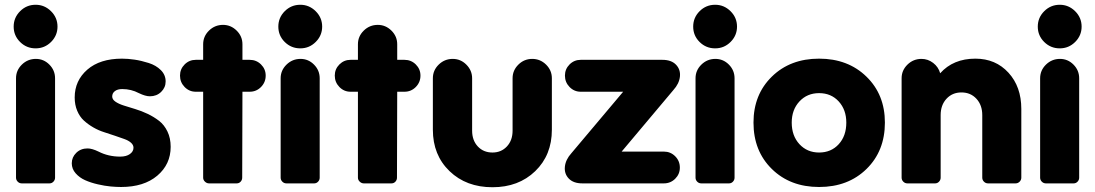

<svg xmlns="http://www.w3.org/2000/svg" viewBox="-20 -766 4575 802"><path d="M46.9 -23.9V-439Q46.9 -472.2 71.3 -496.1Q95.7 -520 129.9 -520Q162.6 -520 186.3 -496.1Q210 -472.2 210 -439V-23.9Q210 -14.2 203.1 -7.1Q196.3 0 187 0H70.8Q61 0 54 -7.1Q46.9 -14.2 46.9 -23.9ZM128.9 -746.1Q166 -746.1 193.1 -719.2Q220.2 -692.4 220.2 -654.8Q220.2 -617.7 193.4 -590.8Q166.5 -564 128.9 -564Q90.8 -564 64 -590.6Q37.1 -617.2 37.1 -654.8Q37.1 -692.4 64 -719.2Q90.8 -746.1 128.9 -746.1Z M489.7 -521Q514.6 -521 542.5 -516.8Q570.3 -512.7 601.1 -502.9Q631.8 -493.2 651.9 -473.1Q671.9 -453.1 671.9 -425.8Q671.9 -400.4 653.1 -382.1Q634.3 -363.8 606 -363.8Q587.4 -363.8 560.1 -377Q527.8 -394 490.7 -394Q471.2 -394 460 -385.5Q448.7 -377 448.7 -362.8Q448.7 -350.6 462.2 -341.3Q475.6 -332 497.1 -325.2Q518.6 -318.4 544.7 -310.5Q570.8 -302.7 596.9 -290.3Q623 -277.8 644.5 -261.2Q666 -244.6 679.4 -216.8Q692.9 -189 692.9 -152.8Q692.9 -79.6 637 -32.2Q581.1 15.1 485.8 15.1Q465.8 15.1 441.9 12.9Q418 10.7 388.4 3.9Q358.9 -2.9 335.4 -13.4Q312 -23.9 295.9 -42.2Q279.8 -60.5 279.8 -84Q279.8 -109.4 298.6 -127.7Q317.4 -146 345.7 -146Q364.3 -146 391.6 -132.8Q432.6 -111.8 481.9 -111.8Q507.8 -111.8 522.7 -122.6Q537.6 -133.3 537.6 -148.9Q537.6 -160.6 527.1 -169.9Q516.6 -179.2 499.3 -185.3Q481.9 -191.4 460 -199Q438 -206.5 414.8 -213.9Q391.6 -221.2 369.6 -233.9Q347.7 -246.6 330.3 -262.5Q313 -278.3 302.5 -303.2Q292 -328.1 292 -358.9Q292 -429.2 344.7 -475.1Q397.5 -521 489.7 -521Z M1022.9 -382.8H992.7L991.7 -23.9Q991.7 -14.2 985.1 -7.1Q978.5 0 968.8 0H853Q843.8 0 836.2 -7.1Q828.6 -14.2 828.6 -23.9V-382.8H797.9Q770.5 -382.8 751.2 -402.6Q731.9 -422.4 731.9 -450.2Q731.9 -477.5 751.2 -496.8Q770.5 -516.1 797.9 -516.1H828.6V-581.1Q828.6 -614.3 853 -638.2Q877.4 -662.1 911.6 -662.1Q944.3 -662.1 968.5 -638.2Q992.7 -614.3 992.7 -581.1V-516.1H1022.9Q1050.8 -516.1 1070.3 -496.8Q1089.8 -477.5 1089.8 -450.2Q1089.8 -422.4 1070.3 -402.6Q1050.8 -382.8 1022.9 -382.8Z M1152.3 -23.9V-439Q1152.3 -472.2 1176.8 -496.1Q1201.2 -520 1235.4 -520Q1268.1 -520 1291.7 -496.1Q1315.4 -472.2 1315.4 -439V-23.9Q1315.4 -14.2 1308.6 -7.1Q1301.8 0 1292.5 0H1176.3Q1166.5 0 1159.4 -7.1Q1152.3 -14.2 1152.3 -23.9ZM1234.4 -746.1Q1271.5 -746.1 1298.6 -719.2Q1325.7 -692.4 1325.7 -654.8Q1325.7 -617.7 1298.8 -590.8Q1272 -564 1234.4 -564Q1196.3 -564 1169.4 -590.6Q1142.6 -617.2 1142.6 -654.8Q1142.6 -692.4 1169.4 -719.2Q1196.3 -746.1 1234.4 -746.1Z M1669.4 -382.8H1639.2L1638.2 -23.9Q1638.2 -14.2 1631.6 -7.1Q1625 0 1615.2 0H1499.5Q1490.2 0 1482.7 -7.1Q1475.1 -14.2 1475.1 -23.9V-382.8H1444.3Q1417 -382.8 1397.7 -402.6Q1378.4 -422.4 1378.4 -450.2Q1378.4 -477.5 1397.7 -496.8Q1417 -516.1 1444.3 -516.1H1475.1V-581.1Q1475.1 -614.3 1499.5 -638.2Q1523.9 -662.1 1558.1 -662.1Q1590.8 -662.1 1615 -638.2Q1639.2 -614.3 1639.2 -581.1V-516.1H1669.4Q1697.3 -516.1 1716.8 -496.8Q1736.3 -477.5 1736.3 -450.2Q1736.3 -422.4 1716.8 -402.6Q1697.3 -382.8 1669.4 -382.8Z M1788.1 -224.1V-439Q1788.1 -472.2 1812.5 -496.1Q1836.9 -520 1871.1 -520Q1904.3 -520 1928.2 -495.8Q1952.1 -471.7 1952.1 -439V-220.2Q1952.1 -179.7 1975.8 -154.3Q1999.5 -128.9 2037.1 -128.9Q2073.7 -128.9 2097.4 -154.3Q2121.1 -179.7 2121.1 -220.2V-439Q2121.1 -472.2 2145.3 -496.1Q2169.4 -520 2203.1 -520Q2236.8 -520 2261 -496.1Q2285.2 -472.2 2285.2 -439V-224.1Q2285.2 -118.2 2215.6 -51Q2146 16.1 2037.1 16.1Q1927.7 16.1 1857.9 -51Q1788.1 -118.2 1788.1 -224.1Z M2339.8 -450.2Q2339.8 -477.5 2359.1 -496.8Q2378.4 -516.1 2405.8 -516.1H2746.6Q2784.2 -516.1 2803.7 -495.8Q2823.2 -475.6 2820.1 -446Q2816.9 -416.5 2793 -390.1L2576.7 -132.8H2752.9Q2780.8 -132.8 2800.3 -113.3Q2819.8 -93.8 2819.8 -65.9Q2819.8 -38.6 2800.3 -19.3Q2780.8 0 2752.9 0H2412.6Q2375 0 2355.7 -20.3Q2336.4 -40.5 2339.6 -70.1Q2342.8 -99.6 2366.7 -126L2583 -382.8H2405.8Q2378.4 -382.8 2359.1 -402.6Q2339.8 -422.4 2339.8 -450.2Z M2885.3 -23.9V-439Q2885.3 -472.2 2909.7 -496.1Q2934.1 -520 2968.3 -520Q3001 -520 3024.7 -496.1Q3048.3 -472.2 3048.3 -439V-23.9Q3048.3 -14.2 3041.5 -7.1Q3034.7 0 3025.4 0H2909.2Q2899.4 0 2892.3 -7.1Q2885.3 -14.2 2885.3 -23.9ZM2967.3 -746.1Q3004.4 -746.1 3031.5 -719.2Q3058.6 -692.4 3058.6 -654.8Q3058.6 -617.7 3031.7 -590.8Q3004.9 -564 2967.3 -564Q2929.2 -564 2902.3 -590.6Q2875.5 -617.2 2875.5 -654.8Q2875.5 -692.4 2902.3 -719.2Q2929.2 -746.1 2967.3 -746.1Z M3401.4 15.1Q3280.8 15.1 3204.1 -60.1Q3127.4 -135.3 3127.4 -253.9Q3127.4 -371.1 3204.1 -446Q3280.8 -521 3401.4 -521Q3522 -521 3599.1 -446Q3676.3 -371.1 3676.3 -253.9Q3676.3 -135.3 3599.4 -60.1Q3522.5 15.1 3401.4 15.1ZM3401.4 -128.9Q3451.7 -128.9 3483.4 -163.6Q3515.1 -198.2 3515.1 -253.9Q3515.1 -307.6 3483.4 -342.3Q3451.7 -377 3401.4 -377Q3351.6 -377 3319.3 -342.3Q3287.1 -307.6 3287.1 -253.9Q3287.1 -198.7 3319.3 -163.8Q3351.6 -128.9 3401.4 -128.9Z M4083 -23.9V-285.2Q4083 -327.1 4058.6 -353.5Q4034.2 -379.9 3996.1 -379.9Q3958 -379.9 3933.6 -353.5Q3909.2 -327.1 3909.2 -285.2V-23.9Q3909.2 -14.2 3902.3 -7.1Q3895.5 0 3886.2 0H3770Q3760.3 0 3753.2 -7.1Q3746.1 -14.2 3746.1 -23.9V-439Q3746.1 -472.2 3770.5 -496.1Q3794.9 -520 3829.1 -520Q3856 -520 3877.9 -503.2Q3899.9 -486.3 3907.2 -460Q3961.9 -521 4054.2 -521Q4138.7 -521 4192.4 -462.4Q4246.1 -403.8 4246.1 -311V-23.9Q4246.1 -14.2 4239 -7.1Q4231.9 0 4222.2 0H4106.9Q4097.2 0 4090.1 -7.1Q4083 -14.2 4083 -23.9Z M4324.7 -23.9V-439Q4324.7 -472.2 4349.1 -496.1Q4373.5 -520 4407.7 -520Q4440.4 -520 4464.1 -496.1Q4487.8 -472.2 4487.8 -439V-23.9Q4487.8 -14.2 4481 -7.1Q4474.1 0 4464.8 0H4348.6Q4338.9 0 4331.8 -7.1Q4324.7 -14.2 4324.7 -23.9ZM4406.7 -746.1Q4443.8 -746.1 4470.9 -719.2Q4498 -692.4 4498 -654.8Q4498 -617.7 4471.2 -590.8Q4444.3 -564 4406.7 -564Q4368.7 -564 4341.8 -590.6Q4314.9 -617.2 4314.9 -654.8Q4314.9 -692.4 4341.8 -719.2Q4368.7 -746.1 4406.7 -746.1Z"/></svg>

Font: LT Saeada
Style: Bold
Weight: 700
Designer: Daniel Lyons
Foundry: LyonsType
Version: Version 1.001